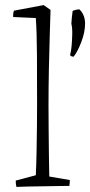

<svg xmlns="http://www.w3.org/2000/svg" viewBox="-20 -732 355 756"><path d="M45 4Q43 -2 42.5 -8Q42 -14 42 -21L121 -42Q123 -83 124 -134.5Q125 -186 125.5 -236.5Q126 -287 126 -323Q126 -429 125.5 -517Q125 -605 121 -661L32 -665Q31 -679 35 -690L152 -712L179 -693Q178 -658 176 -596.5Q174 -535 172.5 -460.5Q171 -386 171 -315Q171 -277 171.5 -227.5Q172 -178 172.5 -128Q173 -78 174 -37L255 -23Q255 -18 254.5 -11.5Q254 -5 253 0Q239 0 211 0.5Q183 1 150 1.5Q117 2 88.5 2.5Q60 3 45 4ZM261 -639Q261 -645 263 -664Q265 -683 266 -689Q280 -695 293 -695Q315 -673 315 -639Q315 -606 300.5 -567.5Q286 -529 270 -509Q258 -509 256 -516Q260 -529 262 -551.5Q264 -574 264.5 -598Q265 -622 261 -639Z"/></svg>

Font: Labrada Light
Style: Regular
Weight: 300
Designer: Mercedes Jáuregui
Foundry: Omnibus-Type Team
Version: Version 1.000; ttfautohint (v1.8.4.7-5d5b)